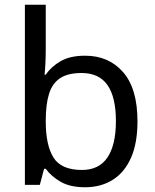

<svg xmlns="http://www.w3.org/2000/svg" viewBox="-20 -780 655 810"><path d="M173 -575Q173 -541 171.5 -511.5Q170 -482 168 -465H173Q196 -499 236 -522Q276 -545 339 -545Q439 -545 499.5 -475.5Q560 -406 560 -268Q560 -176 532.5 -114Q505 -52 455 -21Q405 10 339 10Q276 10 236 -13Q196 -36 173 -68H166L148 0H85V-760H173ZM324 -472Q267 -472 234 -450.5Q201 -429 187 -384.5Q173 -340 173 -271V-267Q173 -168 205.5 -115.5Q238 -63 326 -63Q398 -63 433.5 -116Q469 -169 469 -269Q469 -370 433.5 -421Q398 -472 324 -472Z"/></svg>

Font: hexugurmukhi05
Style: Book
Weight: 400
Designer: Jelle Bosma - Monotype Design Team
Foundry: Monotype Imaging Inc.
Version: Version 2.003